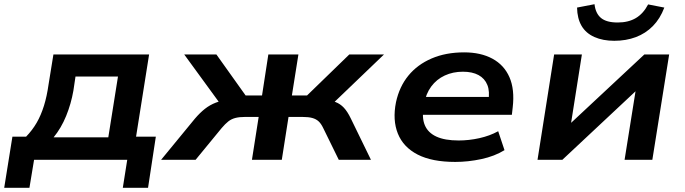

<svg xmlns="http://www.w3.org/2000/svg" viewBox="-36 -760 3258 913"><path d="M-16 133 23 -110H88Q118 -141 138.5 -176.5Q159 -212 173 -257Q187 -302 195 -359L218 -501H673L611 -110H705L668 133H548L569 0H126L104 133ZM219 -107H479L525 -396H323L313 -329Q302 -266 278.5 -208.5Q255 -151 219 -107Z M730 0 891 -196Q915 -224 938.5 -242.5Q962 -261 990.5 -272Q1019 -283 1055 -286L1026 -246L840 -501H993L1132 -306H1210L1240 -501H1383L1352 -306H1424L1625 -501H1790L1524 -246L1507 -287Q1538 -283 1560 -274.5Q1582 -266 1599 -248Q1616 -230 1632 -197L1728 0H1575L1501 -151Q1491 -172 1479 -183Q1467 -194 1449 -199Q1431 -204 1401 -204H1336L1304 0H1162L1194 -204H1130Q1102 -204 1083 -199Q1064 -194 1049.5 -182.5Q1035 -171 1018 -151L894 0Z M2129 10Q2018 10 1950 -25Q1882 -60 1856 -124.5Q1830 -189 1847 -274Q1863 -348 1906 -400.5Q1949 -453 2016.5 -482Q2084 -511 2171 -511Q2250 -511 2305.5 -481Q2361 -451 2386.5 -393Q2412 -335 2402 -249L2398 -214H1949L1962 -299H2308L2286 -277Q2294 -325 2281.5 -356Q2269 -387 2239.5 -403Q2210 -419 2165 -419Q2118 -419 2079 -401Q2040 -383 2014.5 -348.5Q1989 -314 1981 -266L1979 -255Q1969 -201 1984 -165Q1999 -129 2039 -110.5Q2079 -92 2145 -92Q2194 -92 2243.5 -103Q2293 -114 2333 -136L2363 -46Q2316 -17 2253 -3.5Q2190 10 2129 10Z M2520 0 2599 -501H2731L2678 -165H2668L3028 -501H3146L3066 0H2934L2988 -338H2999L2638 0ZM2885 -566Q2831 -566 2790.5 -584Q2750 -602 2729.5 -637Q2709 -672 2708 -724L2791 -740Q2796 -696 2822 -674.5Q2848 -653 2901 -653Q2952 -653 2987.5 -674Q3023 -695 3046 -739L3123 -724Q3103 -671 3068.5 -636Q3034 -601 2987.5 -583.5Q2941 -566 2885 -566Z"/></svg>

Font: Nunito Sans 7pt SemiExpanded
Style: Bold Italic
Weight: 700
Width: 6
Italic angle: -9°
Designer: Vernon Adams
Foundry: Vernon Adams
Version: Version 3.101;gftools[0.9.27]